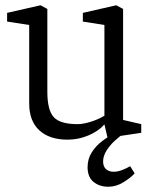

<svg xmlns="http://www.w3.org/2000/svg" viewBox="-20 -523 586 730"><path d="M237 8Q168 8 129.5 -27.5Q91 -63 91 -129V-428L7 -441V-474L134 -503L160 -489V-174Q160 -104 184.5 -77.5Q209 -51 275 -51Q296 -51 325 -60Q354 -69 377 -83V-428L295 -441V-474L422 -503L448 -489V-67L517 -51V-18L389 1L377 -50L376 -49Q354 -24 316 -8Q278 8 237 8ZM392 187Q358 187 335.5 168.5Q313 150 313 113Q313 81 329 56Q345 31 369 13Q393 -5 416 -16H452Q435 -5 416.5 12Q398 29 385 49.5Q372 70 372 91Q372 110 383 120Q394 130 412 130Q428 130 444.5 123.5Q461 117 475 109L492 136Q478 152 450 169.5Q422 187 392 187Z"/></svg>

Font: Faustina Light
Style: Regular
Weight: 300
Designer: Alfonso Garcia
Foundry: http://www.omnibus-type.com
Version: Version 1.200